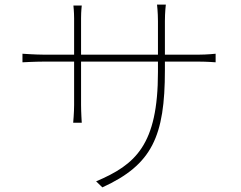

<svg xmlns="http://www.w3.org/2000/svg" viewBox="-20 -780 1040 829"><path d="M692 -544V-689C692 -727 696 -760 696 -760H658C658 -760 662 -727 662 -689V-544H330V-702C330 -731 333 -756 333 -756H297C297 -756 300 -728 300 -701V-544H169C134 -544 77 -548 77 -548V-511C77 -511 132 -514 169 -514H300V-326C300 -295 296 -250 296 -250H333C333 -250 330 -297 330 -326V-514H662V-469C662 -154 565 -69 395 3L422 29C637 -69 692 -192 692 -477V-514H838C874 -514 911 -511 911 -511V-548C911 -548 874 -544 838 -544Z"/></svg>

Font: Noto Sans CJK JP Thin
Style: Regular
Weight: 250
Designer: Ryoko NISHIZUKA (kana & ideographs); Paul D. Hunt (Latin, Greek & Cyrillic); Wenlong ZHANG (bopomofo); Sandoll Communica
Foundry: Adobe Systems Incorporated
Version: Version 1.004;PS 1.004;hotconv 1.0.82;makeotf.lib2.5.63406